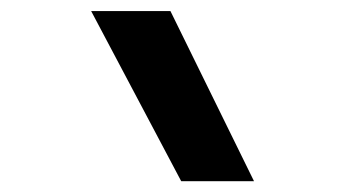

<svg xmlns="http://www.w3.org/2000/svg" viewBox="-20 -932 640 356"><path d="M316 -596 149 -911.5H296L451 -596Z"/></svg>

Font: Spline Sans Mono
Style: Italic
Weight: 400
Italic angle: -4°
Monospace: yes
Designer: Eben Sorkin, Mirko Velimirovic
Foundry: Sorkin Type
Version: Version 1.004